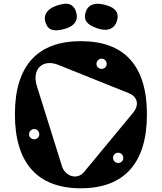

<svg xmlns="http://www.w3.org/2000/svg" viewBox="-20 -996 869 1031"><path d="M414 15C647 15 769 -120 769 -382C769 -644 647 -775 414 -775C182 -775 60 -644 60 -382C60 -120 182 15 414 15ZM695 -391 431 -72C393 -27 329 -51 313 -103L178 -534C149 -628 212 -680 292 -648L671 -496C719 -477 729 -432 695 -391ZM526 -626C510 -626 498 -638 498 -653C498 -668 510 -681 526 -681C541 -681 553 -668 553 -653C553 -638 541 -626 526 -626ZM164 -248C148 -248 136 -260 136 -275C136 -290 148 -303 164 -303C179 -303 191 -290 191 -275C191 -260 179 -248 164 -248ZM615 -121C599 -121 587 -133 587 -148C587 -163 599 -176 615 -176C630 -176 642 -163 642 -148C642 -133 630 -121 615 -121ZM607 -881C621 -921 603 -946 575 -959C528 -980 460 -990 441 -934C431 -903 432 -874 482 -852C528 -831 586 -822 607 -881ZM390 -927C380 -969 351 -980 321 -975C270 -967 208 -939 223 -881C231 -850 248 -826 301 -835C352 -843 405 -867 390 -927Z"/></svg>

Font: Pilowlava Atome
Style: Regular
Weight: 500
Designer: Anton Moglia, Jérémy Landes, Maksym Kobuzan (Cyrillic), Velvetyne Type Foundry
Foundry: Anton Moglia, Jérémy Landes, Velvetyne Type Foundry
Version: Version 1.002;Glyphs 3.3 (3303)